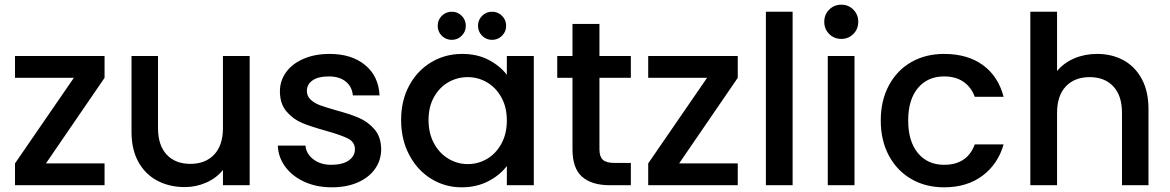

<svg xmlns="http://www.w3.org/2000/svg" viewBox="-20 -790 4989 819"><path d="M176 -93H426V0H44V-93L295 -458H44V-551H426V-458Z M1045 -551V0H931V-65Q904 -31 860.5 -11.5Q817 8 768 8Q703 8 651.5 -19Q600 -46 570.5 -99Q541 -152 541 -227V-551H654V-244Q654 -170 691 -130.5Q728 -91 792 -91Q856 -91 893.5 -130.5Q931 -170 931 -244V-551Z M1165 -169H1283Q1286 -134 1316.5 -110.5Q1347 -87 1393 -87Q1441 -87 1467.5 -105.5Q1494 -124 1494 -153Q1494 -184 1464.5 -199Q1435 -214 1371 -232Q1309 -249 1270 -265Q1231 -281 1202.5 -314Q1174 -347 1174 -401Q1174 -445 1200 -481.5Q1226 -518 1274.5 -539Q1323 -560 1386 -560Q1480 -560 1537.5 -512.5Q1595 -465 1599 -383H1485Q1482 -420 1455 -442Q1428 -464 1382 -464Q1337 -464 1313 -447Q1289 -430 1289 -402Q1289 -380 1305 -365Q1321 -350 1344 -341.5Q1367 -333 1412 -320Q1472 -304 1510.5 -287.5Q1549 -271 1577 -239Q1605 -207 1606 -154Q1606 -107 1580 -70Q1554 -33 1506.5 -12Q1459 9 1395 9Q1330 9 1278.5 -14.5Q1227 -38 1197 -78.5Q1167 -119 1165 -169Z M1951 -560Q2016 -560 2064.5 -534.5Q2113 -509 2142 -471V-551H2257V0H2142V-82Q2113 -43 2063 -17Q2013 9 1949 9Q1878 9 1819 -27.5Q1760 -64 1725.5 -129.5Q1691 -195 1691 -278Q1691 -361 1725.5 -425Q1760 -489 1819.5 -524.5Q1879 -560 1951 -560ZM1975 -461Q1931 -461 1893 -439.5Q1855 -418 1831.5 -376.5Q1808 -335 1808 -278Q1808 -221 1831.5 -178Q1855 -135 1893.5 -112.5Q1932 -90 1975 -90Q2019 -90 2057 -112Q2095 -134 2118.5 -176.5Q2142 -219 2142 -276Q2142 -333 2118.5 -375Q2095 -417 2057 -439Q2019 -461 1975 -461ZM1847 -680Q1847 -705 1864.5 -722.5Q1882 -740 1907 -740Q1932 -740 1949.5 -722.5Q1967 -705 1967 -680Q1967 -655 1949.5 -637.5Q1932 -620 1907 -620Q1882 -620 1864.5 -637.5Q1847 -655 1847 -680ZM2019 -680Q2019 -705 2036.5 -722.5Q2054 -740 2079 -740Q2104 -740 2121.5 -722.5Q2139 -705 2139 -680Q2139 -655 2121.5 -637.5Q2104 -620 2079 -620Q2054 -620 2036.5 -637.5Q2019 -655 2019 -680Z M2537 -458V-153Q2537 -122 2551.5 -108.5Q2566 -95 2601 -95H2671V0H2581Q2504 0 2463 -36Q2422 -72 2422 -153V-458H2357V-551H2422V-688H2537V-551H2671V-458Z M2877 -93H3127V0H2745V-93L2996 -458H2745V-551H3127V-458Z M3361 -740V0H3247V-740Z M3496 -697Q3496 -728 3517 -749Q3538 -770 3569 -770Q3599 -770 3620 -749Q3641 -728 3641 -697Q3641 -666 3620 -645Q3599 -624 3569 -624Q3538 -624 3517 -645Q3496 -666 3496 -697ZM3625 -551V0H3511V-551Z M4007 -560Q4107 -560 4172.5 -512.5Q4238 -465 4261 -377H4138Q4123 -418 4090 -441Q4057 -464 4007 -464Q3937 -464 3895.5 -414.5Q3854 -365 3854 -276Q3854 -187 3895.5 -137Q3937 -87 4007 -87Q4106 -87 4138 -174H4261Q4237 -90 4171 -40.5Q4105 9 4007 9Q3928 9 3867 -26.5Q3806 -62 3771.5 -126.5Q3737 -191 3737 -276Q3737 -361 3771.5 -425.5Q3806 -490 3867 -525Q3928 -560 4007 -560Z M4879 -325V0H4766V-308Q4766 -382 4729 -421.5Q4692 -461 4628 -461Q4564 -461 4526.5 -421.5Q4489 -382 4489 -308V0H4375V-740H4489V-487Q4518 -522 4562.5 -541Q4607 -560 4660 -560Q4723 -560 4772.5 -533Q4822 -506 4850.5 -453Q4879 -400 4879 -325Z"/></svg>

Font: IBM-Poppins
Style: Poppins-Medium
Weight: 500
Designer: Mike Abbink, Paul van der Laan, Pieter van Rosmalen, Ben Mitchell, Mark Frömberg
Foundry: Bold Monday
Version: Version 1.1